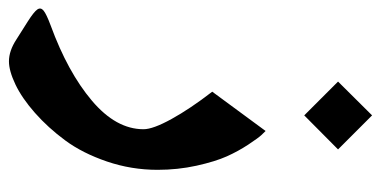

<svg xmlns="http://www.w3.org/2000/svg" viewBox="-244 -352 848 427"><g transform="rotate(90 179.5 -139.0)"><path d="M223.1 -543 298.8 -467.3 223.1 -392.1 147.9 -467.3ZM257.8 -306.2Q261.2 -302.7 267.1 -296.6Q272.9 -290.5 287.8 -268.1Q302.7 -245.6 314.2 -220Q325.7 -194.3 335 -152.6Q344.2 -110.8 344.2 -65.9Q344.2 -7.8 325.7 46.6Q307.1 101.1 278.8 139.4Q250.5 177.7 217.5 206.8Q184.6 235.8 154.3 250.2Q124 264.6 103 264.6Q79.6 264.6 54.2 248L14.2 222.7Q-7.3 209 -12.5 201.4Q-17.6 193.8 -9.8 187.5Q-2 181.2 22.9 171.9Q127 133.8 190.4 80.1Q253.9 26.4 253.9 -34.7Q253.9 -55.7 231.2 -96.9Q208.5 -138.2 170.4 -187.5Z"/></g></svg>

Font: Sahel SemiBold WOL
Style: SemiBold-WOL
Weight: 600
Foundry: Saber Rastikerdar (saber.rastikerdar@gmail.com)
Version: Version 3.4.0